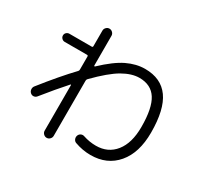

<svg xmlns="http://www.w3.org/2000/svg" viewBox="-171 -1008 1343 1286"><g transform="rotate(30 500.0 -365.0)"><path d="M86 -200Q199 -343 289 -437Q294 -442 294 -451V-551Q294 -560 286 -560H113Q100 -560 90.5 -569.5Q81 -579 81 -592Q81 -605 90.5 -614Q100 -623 113 -623H286Q294 -623 294 -632V-752Q294 -766 304.5 -776.5Q315 -787 329 -787Q343 -787 353.5 -776.5Q364 -766 364 -752V-522Q364 -520 366.5 -518.5Q369 -517 371 -519Q463 -606 533 -639.5Q603 -673 671 -673Q795 -673 856.5 -587Q918 -501 918 -323Q918 -167 843 -78.5Q768 10 641 10Q579 10 518 -12Q505 -17 499.5 -30.5Q494 -44 499 -58Q504 -71 516.5 -77Q529 -83 543 -78Q591 -62 641 -62Q734 -62 788.5 -130.5Q843 -199 843 -323Q843 -469 800.5 -535.5Q758 -602 668 -602Q609 -602 540 -562.5Q471 -523 370 -420Q364 -414 364 -405V22Q364 36 353.5 46.5Q343 57 329 57Q315 57 304.5 46.5Q294 36 294 22V-330Q294 -332 292.5 -333Q291 -334 289 -332Q219 -254 138 -153Q129 -142 115 -140.5Q101 -139 90 -149Q79 -159 78 -174Q77 -189 86 -200Z"/></g></svg>

Font: Rounded Mplus 1c
Style: Regular
Weight: 400
Version: Version 1.059.20150529